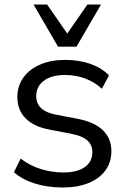

<svg xmlns="http://www.w3.org/2000/svg" viewBox="-20 -810 571 839"><path d="M41 -57.6 70.3 -117.1Q108.3 -87.2 156.7 -71.8Q205.2 -56.4 257.8 -56.4Q317.3 -56.4 350.4 -79.9Q383.5 -103.4 383.5 -145.4Q383.5 -176.4 362.1 -196Q340.6 -215.6 295.9 -224.4L195.2 -243.9Q127 -256.8 91.4 -293.3Q55.8 -329.7 55.8 -386Q55.8 -434.1 82 -471Q108.3 -507.9 155.8 -528.1Q203.2 -548.3 264.8 -548.3Q326 -548.3 375.9 -530.5Q425.7 -512.6 456.1 -480.6L425.3 -422.2Q392.8 -452 351.7 -467.2Q310.7 -482.3 264 -482.3Q205.2 -482.3 171.7 -457.3Q138.2 -432.3 138.2 -389.5Q138.2 -358.6 158.8 -338.3Q179.4 -317.9 220.9 -309.7L320.9 -290.5Q393.2 -276.4 429.9 -240.7Q466.7 -205.1 466.7 -149.2Q466.7 -101.2 440.7 -65.4Q414.7 -29.5 366.6 -10.1Q318.6 9.3 255.1 9.3Q186.9 9.3 131.3 -8.3Q75.7 -25.9 41 -57.6ZM126.5 -790.2H185.9L273.9 -663.2L361.9 -790.2H421.4L314.2 -606H233.6Z"/></svg>

Font: Min Sans VF VF
Style: Regular
Weight: 400
Designer: Jinseong-Kim, NotoSansCJK, Nunito
Foundry: Jinseong-Kim
Version: Version 1.420;Glyphs 3.1.2 (3151)